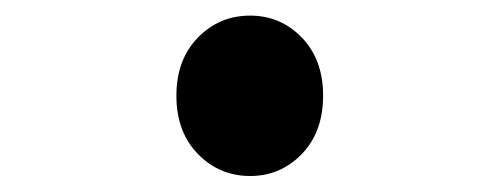

<svg xmlns="http://www.w3.org/2000/svg" viewBox="-20 -494 640 246"><path d="M300.5 -268.5Q261 -268.5 233.5 -296.8Q206 -325 206 -371.5Q206 -417.5 233.5 -445.8Q261 -474 300.5 -474Q339.5 -474 366.8 -445.8Q394 -417.5 394 -371.5Q394 -325 366.8 -296.8Q339.5 -268.5 300.5 -268.5Z"/></svg>

Font: Spline Sans Mono SemiBold
Style: Regular
Weight: 600
Monospace: yes
Version: Version 1.004